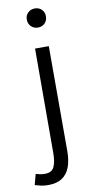

<svg xmlns="http://www.w3.org/2000/svg" viewBox="-136 -729 478 990"><g transform="rotate(-10 103.0 -234.5)"><path d="M33 220Q12 220 -5.5 216Q-23 212 -36 208L-21 152Q-12 155 0.5 157.5Q13 160 26 160Q63 160 75 133.5Q87 107 87 63L88 -485H160V64Q160 113 147 148Q134 183 106 201.5Q78 220 33 220ZM33 220Q12 220 -5.5 216Q-23 212 -36 208L-21 152Q-12 155 0.5 157.5Q13 160 26 160Q63 160 75 133.5Q87 107 87 63L88 -485H160V64Q160 113 147 148Q134 183 106 201.5Q78 220 33 220ZM122 -589Q101 -589 86.5 -603Q72 -617 72 -640Q72 -661 86.5 -675Q101 -689 122 -689Q144 -689 158 -675Q172 -661 172 -640Q172 -617 158 -603Q144 -589 122 -589Z"/></g></svg>

Font: Assistant ExtraLight
Style: Regular
Weight: 400
Version: Version 3.000